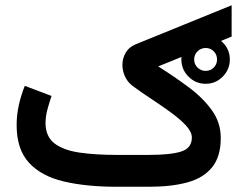

<svg xmlns="http://www.w3.org/2000/svg" viewBox="-20 -713 931 733"><path d="M672.4 -485.8Q672.4 -523.9 699.7 -551Q727.1 -578.1 765.1 -578.1Q803.2 -578.1 830.3 -551Q857.4 -523.9 857.4 -485.8Q857.4 -447.8 830.3 -420.4Q803.2 -393.1 765.1 -393.1Q727.1 -393.1 699.7 -420.4Q672.4 -447.8 672.4 -485.8ZM721.2 -485.8Q721.2 -467.8 734.1 -455.1Q747.1 -442.4 765.1 -442.4Q783.7 -442.4 796.1 -455.1Q808.6 -467.8 808.6 -485.8Q808.6 -504.4 796.1 -517.1Q783.7 -529.8 765.1 -529.8Q747.1 -529.8 734.1 -517.1Q721.2 -504.4 721.2 -485.8ZM548.8 0H425.3Q309.1 0 223.4 -20.3Q137.7 -40.5 90.6 -91.8Q43.5 -143.1 43.5 -235.4Q43.5 -275.4 52.2 -313.5Q61 -351.6 74.7 -385.3L176.8 -346.7Q168.9 -324.2 161.4 -296.4Q153.8 -268.6 153.8 -242.7Q154.3 -190.9 188.7 -165Q223.1 -139.2 284.2 -130.4Q345.2 -121.6 425.3 -121.6H548.3Q632.8 -121.6 672.6 -134.8Q712.4 -147.9 712.4 -188Q712.4 -210 689 -234.9Q665.5 -259.8 629.4 -285.9Q593.3 -312 554.7 -337.4Q516.1 -362.8 485.4 -385.7Q466.8 -399.9 457 -421.4Q447.3 -442.9 447.3 -465.3Q447.3 -489.7 459.5 -511.2Q471.7 -532.7 497.1 -543.5L864.3 -692.9V-573.2L584 -459.5Q646 -420.4 700.4 -379.9Q754.9 -339.4 788.8 -292.2Q822.8 -245.1 822.8 -186Q822.8 -115.7 790.3 -75Q757.8 -34.2 696.8 -17.1Q635.7 0 548.8 0Z"/></svg>

Font: Vazirmatn UI NL SemiBold
Style: Regular
Weight: 600
Designer: Saber Rastikerdar
Foundry: Saber Rastikerdar
Version: Version 33.003